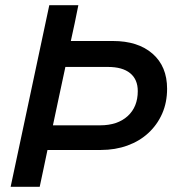

<svg xmlns="http://www.w3.org/2000/svg" viewBox="-20 -720 702 740"><path d="M21 0Q59 -176 95.5 -350Q132 -524 170 -700H282Q275 -665 268 -631Q261 -597 253 -562H415Q512 -562 568 -513Q624 -464 624 -378Q624 -325 605 -282Q586 -239 552 -207.5Q518 -176 471 -159Q424 -142 369 -142H163Q155 -106 148 -70.5Q141 -35 133 0ZM396 -462H232Q220 -406 208 -350Q196 -294 184 -237H351H366Q433 -237 472 -272.5Q511 -308 511 -369Q511 -414 481.5 -438Q452 -462 396 -462Z"/></svg>

Font: Rosa Sans Medium
Style: Italic
Weight: 500
Italic angle: -12°
Designer: Pentagram / MCKL
Foundry: Pentagram / MCKL
Version: Version 1.005;September 16, 2019;FontCreator 11.5.0.2425 64-